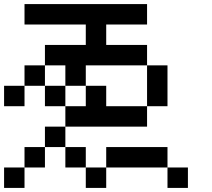

<svg xmlns="http://www.w3.org/2000/svg" viewBox="-20 -920 1040 940"><path d="M0 0V-100H100V0ZM0 -400V-500H100V-400ZM900 -100V0H800V-100ZM400 -200V-100H300V-200ZM400 -100H500V0H400ZM400 -500H500V-400H700V-300H300V-400H400ZM400 -700V-800H100V-900H700V-800H500V-700H700V-600H400V-500H300V-600H200V-700ZM800 -200V-100H500V-200ZM800 -400H700V-600H800ZM300 -200H200V-300H300ZM300 -500V-400H200V-500ZM200 -200V-100H100V-200ZM200 -500H100V-600H200Z"/></svg>

Font: Galmuri9 Regular
Style: Regular
Weight: 400
Designer: Lee Minseo (quiple)
Version: Version 2.399;hotconv 1.1.1;makeotfexe 2.6.0 DEVELOPMENT